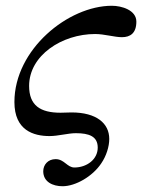

<svg xmlns="http://www.w3.org/2000/svg" viewBox="-20 -461 494 666"><path d="M453 -386C453 -426 402 -441 368 -441C217 -441 30 -290 30 -107C30 -9 96 11 152 11C182 11 216 1 243 1C289 1 319 12 319 51C319 92 281 120 238 120C213 120 203 91 173 91C146 91 130 111 130 133C130 170 163 185 197 185C242 185 301 151 331 106C349 80 359 47 359 21C359 -33 315 -71 228 -71C221 -71 203 -70 190 -70C120 -70 81 -95 81 -163C81 -269 195 -343 310 -343C342 -343 377 -332 403 -332C432 -332 453 -346 453 -386Z"/></svg>

Font: XITS
Style: Italic
Weight: 400
Italic angle: -16.33°
Designer: MicroPress Inc., with final additions and corrections provided by Coen Hoffman, Elsevier (retired)
Version: Version 1.302